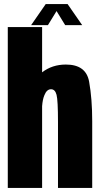

<svg xmlns="http://www.w3.org/2000/svg" viewBox="-20 -917 493 937"><path d="M18 0V-785H185.5V-564Q234.5 -602 301.5 -602Q400 -602 415 -518.2Q430 -434.5 430 -326V0H263V-321.5Q263 -427 256 -454.2Q249 -481.5 229 -481.5Q208 -481.5 196.5 -452Q188 -432 185.5 -399V0ZM132 -794.5 203 -897H310L381 -794.5H298L256 -863L214 -794.5Z"/></svg>

Font: Anybody Condensed ExtraBold
Style: Regular
Weight: 800
Width: 3
Designer: Tyler Finck
Foundry: Etcetera Type Company
Version: Version 1.010; ttfautohint (v1.8.3) -l 8 -r 50 -G 200 -x 14 